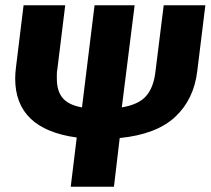

<svg xmlns="http://www.w3.org/2000/svg" viewBox="-20 -713 804 733"><path d="M250 0 273 -188Q38 -220 38 -413Q38 -433 41 -456L70 -693H229L199 -449Q197 -439 197 -430V-413Q197 -365 219.5 -338.5Q242 -312 293 -303L341 -693H494L445 -303Q510 -314 538 -346.5Q566 -379 573 -436L605 -693H764L733 -441Q720 -333 648.5 -266.5Q577 -200 437 -186L415 0Z"/></svg>

Font: Qjlgwqiwhsfqbnnlvksmvfsycuq
Style: Regular
Weight: 700
Italic angle: -8°
Designer: Carrois Corporate & Edenspiekermann
Foundry: Carrois Corporate GbR & Edenspiekermann AG
Version: Version 2.001